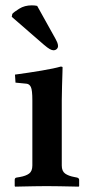

<svg xmlns="http://www.w3.org/2000/svg" viewBox="-20 -696 326 718"><path d="M119 -674 188 -550Q191 -545 194 -537.5Q197 -530 197 -524Q197 -517 192 -512.5Q187 -508 180 -508Q174 -508 166 -512.5Q158 -517 145 -528L24 -633L26 -644Q32 -651 52 -663.5Q72 -676 99 -676Q103 -676 109.5 -675.5Q116 -675 119 -674ZM211 -321V-77Q211 -56 223.5 -47Q236 -38 258 -34L268 -32Q276 -30 276 -23V0L274 2Q274 2 252 1.5Q230 1 202 0.5Q174 0 154 0Q136 0 108 0.5Q80 1 58.5 1.5Q37 2 37 2L35 0V-23Q35 -31 42 -32L54 -34Q77 -38 89 -47Q101 -56 101 -77V-321Q101 -359 95.5 -370.5Q90 -382 79 -383L38 -387L36 -417Q88 -424 135.5 -432Q183 -440 207 -447Q209 -447 211.5 -446.5Q214 -446 214 -444Q214 -444 213.5 -423.5Q213 -403 212 -374.5Q211 -346 211 -321Z"/></svg>

Font: Libertinus Serif SemiBold
Style: Regular
Weight: 600
Designer: Philipp H. Poll, Khaled Hosny
Foundry: Caleb Maclennan
Version: Version 7.051;RELEASE